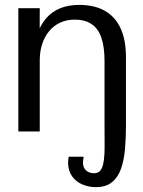

<svg xmlns="http://www.w3.org/2000/svg" viewBox="-20 -532 579 777"><path d="M367.8 225.3Q339.2 225.3 313.8 214.7Q288.3 204 272.3 182.2Q256.2 160.4 255.5 127.4Q255.5 121.3 256.2 114.6Q256.8 108 257.8 102.3H318.5Q317.1 110.7 316.5 116Q315.8 121.4 315.8 125.8Q315.8 139.7 321.6 149.4Q327.5 159 337.7 164Q347.8 169 360.3 169Q375.5 169 384.2 160.1Q393 151.1 397.1 133.9Q401.2 116.8 402.5 93Q403.7 69.3 403.3 39.6Q403 9.9 403 -24.6V-284.4Q403 -344 389.7 -380.9Q376.4 -417.9 349.6 -435.2Q322.8 -452.6 281.8 -452.6Q249.7 -452.6 223.6 -440.4Q197.5 -428.3 179.1 -406.3Q160.6 -384.2 150.7 -354.1Q140.9 -324 140.9 -287.9V0H54.2V-498.8H140.9L140.5 -379.5L129.9 -390.9Q143.3 -430.9 166.7 -457.9Q190 -484.9 223.6 -498.5Q257.1 -512.2 300.1 -512.2Q362.3 -512.2 404.5 -488.1Q446.7 -464 468.2 -417Q489.7 -370 489.7 -300.8V-21.2Q489.7 26.2 485.9 70.5Q482.1 114.8 470.2 149.7Q458.3 184.5 433.8 204.9Q409.3 225.3 367.8 225.3Z"/></svg>

Font: Russolo 10pt ExtraLight
Style: Regular
Weight: 200
Designer: Micah Stupak-Hahn
Version: Version 1.000